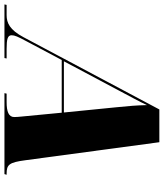

<svg xmlns="http://www.w3.org/2000/svg" viewBox="-12 -800 754 885"><g transform="rotate(90 365.5 -357.0)"><path d="M-57 0H190L192 -10H148C102 -10 85 -15 85 -33C85 -47 91 -61 113 -102L199 -264H442L460 -76C461 -65 462 -56 462 -45C462 -19 436 -10 393 -10H354L352 0H725L728 -10H723C681 -10 671 -22 661 -97L578 -714H427L94 -88C60 -24 28 -10 -8 -10H-55ZM338 -524C370 -585 389 -618 407 -657C408 -609 411 -574 417 -515L441 -274H205Z"/></g></svg>

Font: Noto Serif Display Black
Style: Italic
Weight: 900
Italic angle: -12°
Designer: Monotype Design Team
Foundry: Monotype Imaging Inc.
Version: Version 2.009